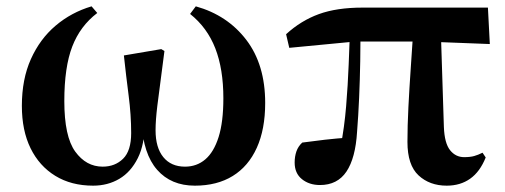

<svg xmlns="http://www.w3.org/2000/svg" viewBox="-20 -569 1593 606"><path d="M274 17Q205 17 154.5 -14Q104 -45 76.5 -101Q49 -157 49 -235Q49 -319 77.5 -382.5Q106 -446 155.5 -488Q205 -530 269 -549L287 -528Q233 -487 208 -422Q183 -357 183 -250Q183 -138 217.5 -90.5Q252 -43 304 -43Q343 -43 368.5 -68Q394 -93 394 -149Q394 -206 386 -267.5Q378 -329 371 -394L489 -414L499 -408Q495 -374 488.5 -327Q482 -280 476.5 -234.5Q471 -189 471 -158Q471 -103 495.5 -73Q520 -43 564 -43Q601 -43 628 -66Q655 -89 670 -136.5Q685 -184 685 -259Q685 -351 659.5 -416.5Q634 -482 580 -525L598 -549Q698 -521 757.5 -443Q817 -365 817 -244Q817 -161 790.5 -102.5Q764 -44 714.5 -13.5Q665 17 595 17Q520 17 476 -33Q432 -83 427 -182H437Q437 -114 415 -70Q393 -26 356.5 -4.5Q320 17 274 17Z M990 15Q956 15 933 -3.5Q910 -22 910 -56Q910 -75 915.5 -91Q921 -107 934 -119Q970 -124 1005.5 -128Q1041 -132 1082 -135L1055 -106Q1067 -167 1072.5 -234Q1078 -301 1080.5 -365Q1083 -429 1085 -482H1118Q1118 -434 1117 -376Q1116 -318 1113.5 -260.5Q1111 -203 1107 -153Q1102 -70 1073.5 -27.5Q1045 15 990 15ZM893 -418 883 -461Q930 -504 986.5 -524.5Q1043 -545 1124 -545H1520L1526 -430L1318 -438H1102ZM1390 17Q1336 17 1301 -15.5Q1266 -48 1266 -121Q1266 -171 1269 -230.5Q1272 -290 1276.5 -355Q1281 -420 1285 -482H1371L1381 -168Q1383 -117 1400.5 -95Q1418 -73 1445 -73Q1464 -73 1476.5 -76.5Q1489 -80 1503 -87L1513 -72Q1495 -27 1464 -5Q1433 17 1390 17Z"/></svg>

Font: Noto Serif TC ExtraBold
Style: Regular
Weight: 800
Designer: Ryoko NISHIZUKA 西塚涼子 (kana & ideographs); Frank Grießhammer (Latin, Greek & Cyrillic); Wenlong ZHANG 张文龙 (bopomofo); San
Foundry: Adobe
Version: Version 2.002-H1;hotconv 1.1.0;makeotfexe 2.6.0